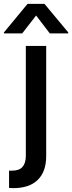

<svg xmlns="http://www.w3.org/2000/svg" viewBox="-69 -766 370 985"><path d="M168 -530.3V34.2Q168 114.7 124.5 157Q81.1 199.2 -1 199.2Q-14.6 199.2 -22.5 198.2V109.4H-5.9Q29.8 109.4 46.6 90.1Q63.5 70.8 63.5 33.2V-530.3ZM116.2 -686.5 44.9 -594.7H-48.8V-599.6L72.3 -746.1H159.2L281.2 -599.6V-594.7H186.5Z"/></svg>

Font: Pretendard JP Medium
Style: Regular
Weight: 500
Designer: Base glyphs from Inter by Rasmus Andersson; Hangeul glyphs from Noto Sans CJK(Source Han Sans) by Jang Soo-young and Kan
Foundry: Kil Hyung-jin
Version: Version 1.309